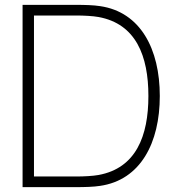

<svg xmlns="http://www.w3.org/2000/svg" viewBox="-20 -770 719 790"><path d="M637.5 -375C637.5 -182.3 558.3 -29.2 391.7 -5.2C365.6 -1 328.1 0 292.7 0H72.9V-750H292.7C328.1 -750 365.6 -749 391.7 -744.8C558.3 -720.8 637.5 -567.7 637.5 -375ZM590.6 -375C590.6 -539.6 539.6 -671.9 385.4 -700C362.5 -704.2 326 -706.2 292.7 -706.2H119.8V-43.8H292.7C326 -43.8 362.5 -45.8 385.4 -50C539.6 -78.1 590.6 -210.4 590.6 -375Z"/></svg>

Font: Manrope3 Thin
Style: Regular
Weight: 100
Width: 4
Designer: Mikhail Sharanda
Foundry: Mikhail Sharanda
Version: Version 3.000;PS 003.000;hotconv 1.0.88;makeotf.lib2.5.64775